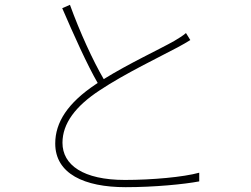

<svg xmlns="http://www.w3.org/2000/svg" viewBox="-20 -772 1040 796"><path d="M751 -635C737 -623 722 -614 702 -602C642 -568 513 -508 410 -444C365 -521 311 -639 270 -752L238 -738C285 -629 342 -502 385 -428L376 -422C261 -345 209 -265 209 -177C209 -52 329 4 501 4C619 4 743 -8 806 -20V-56C741 -38 611 -26 498 -26C325 -26 239 -88 239 -180C239 -260 293 -332 394 -398C496 -466 646 -538 717 -576C739 -588 755 -597 769 -606Z"/></svg>

Font: Noto Sans Japanese Thin
Style: Regular
Weight: 100
Designer: Ryoko NISHIZUKA (kana & ideographs); Paul D. Hunt (Latin, Greek & Cyrillic); Wenlong ZHANG (bopomofo); Sandoll Communica
Foundry: Adobe Systems Incorporated
Version: Version 1.000;PS 1;hotconv 1.0.78;makeotf.lib2.5.61930